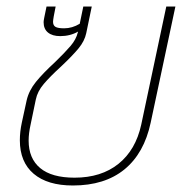

<svg xmlns="http://www.w3.org/2000/svg" viewBox="-20 -555 576 590"><path d="M41 -124Q41 -150 47 -178L62 -247Q69 -277 90.5 -303.5Q112 -330 149 -364Q180 -394 197 -414Q214 -434 219 -455L220 -458Q196 -444 165 -444Q141 -444 127.5 -455Q114 -466 114 -487Q114 -491 116 -501L123 -535H151L145 -504Q143 -492 143 -488Q143 -477 150.5 -472.5Q158 -468 177 -468Q202 -468 225 -482L236 -535H262L245 -453Q240 -429 221.5 -406.5Q203 -384 168 -351Q134 -320 114.5 -297Q95 -274 90 -249L74 -172Q68 -145 68 -123Q68 -68 103.5 -38.5Q139 -9 209 -9Q291 -9 344 -51.5Q397 -94 414 -172L491 -535H519L443 -178Q423 -84 362.5 -34.5Q302 15 204 15Q126 15 83.5 -21Q41 -57 41 -124Z"/></svg>

Font: Prompt Thin
Style: Italic
Weight: 250
Italic angle: -12°
Designer: Katatrad Team
Foundry: CadsonDemak
Version: Version 1.001